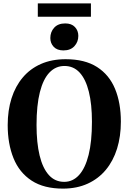

<svg xmlns="http://www.w3.org/2000/svg" viewBox="-20 -1103 760 1135"><path d="M354.5 12Q240 12.5 167 -35.2Q94 -83 59.8 -168Q25.5 -253 25.5 -363.5Q25.5 -450.5 48.2 -522Q71 -593.5 114.8 -645.2Q158.5 -697 222.2 -725Q286 -753 368 -753Q481.5 -753 553.8 -706.8Q626 -660.5 660.2 -577.5Q694.5 -494.5 694.5 -383.5Q694.5 -296.5 672 -224.2Q649.5 -152 605.8 -99.2Q562 -46.5 498.8 -17.5Q435.5 11.5 354.5 12ZM359.5 -28Q410.5 -28 447.2 -68.2Q484 -108.5 503.8 -187.5Q523.5 -266.5 523.5 -383.5Q523.5 -487 505.2 -560.8Q487 -634.5 451 -673.8Q415 -713 361 -713Q309.5 -713 272.5 -674.5Q235.5 -636 215.8 -558.5Q196 -481 196 -364Q196 -259 214.2 -183.8Q232.5 -108.5 268.8 -68.2Q305 -28 359.5 -28ZM354.5 -805Q317.5 -805 297.5 -826.2Q277.5 -847.5 277.5 -878Q277.5 -914.5 300.5 -939.5Q323.5 -964.5 365 -964.5H366Q403 -964.5 423 -943.2Q443 -922 443 -891Q443 -855.5 420 -830.2Q397 -805 355.5 -805ZM517.5 -1083V-1004H203.5V-1083Z"/></svg>

Font: Merriweather 96pt
Style: Bold
Weight: 700
Version: Version 2.100